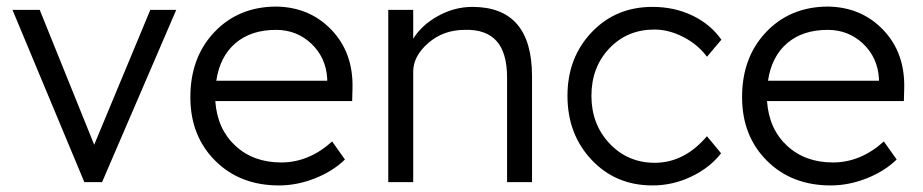

<svg xmlns="http://www.w3.org/2000/svg" viewBox="-20 -555 2813 585"><path d="M237 0 18 -525H101L267 -114L438 -525H517L291 0Z M830 10Q711 10 635.5 -65.5Q560 -141 560 -259Q560 -380 633 -457Q706 -534 820 -535Q923 -534 990 -464Q1057 -394 1054 -285L1053 -247H636Q642 -162 697 -111Q752 -60 837 -60Q921 -60 992 -124L1031 -69Q994 -33 939.5 -11.5Q885 10 830 10ZM639 -309H977V-316Q973 -380 928.5 -422Q884 -464 821 -464Q745 -464 697.5 -423.5Q650 -383 639 -309Z M1163 0V-525H1239V-437Q1265 -479 1315 -506.5Q1365 -534 1419 -534Q1601 -534 1601 -323V0H1525V-318Q1525 -395 1492.5 -430.5Q1460 -466 1396 -464Q1331 -464 1285 -424Q1239 -384 1239 -337V0H1201Z M1968 10Q1856 10 1782.5 -68Q1709 -146 1709 -263Q1709 -379 1782.5 -456.5Q1856 -534 1968 -534Q2035 -534 2090 -507.5Q2145 -481 2178 -434L2134 -382Q2107 -419 2062.5 -442Q2018 -465 1974 -465Q1891 -465 1836.5 -407.5Q1782 -350 1782 -263Q1782 -176 1837.5 -117.5Q1893 -59 1975 -59Q2065 -59 2134 -140L2177 -88Q2143 -44 2086.5 -17Q2030 10 1968 10Z M2511 10Q2392 10 2316.5 -65.5Q2241 -141 2241 -259Q2241 -380 2314 -457Q2387 -534 2501 -535Q2604 -534 2671 -464Q2738 -394 2735 -285L2734 -247H2317Q2323 -162 2378 -111Q2433 -60 2518 -60Q2602 -60 2673 -124L2712 -69Q2675 -33 2620.5 -11.5Q2566 10 2511 10ZM2320 -309H2658V-316Q2654 -380 2609.5 -422Q2565 -464 2502 -464Q2426 -464 2378.5 -423.5Q2331 -383 2320 -309Z"/></svg>

Font: Easer Grotesk Light
Style: Regular
Weight: 300
Designer: Boardeaser, Bonnie Shaver-Troup, Thomas Jockin
Foundry: Lexend
Version: Version 1.008;Glyphs 3.1.2 (3151)